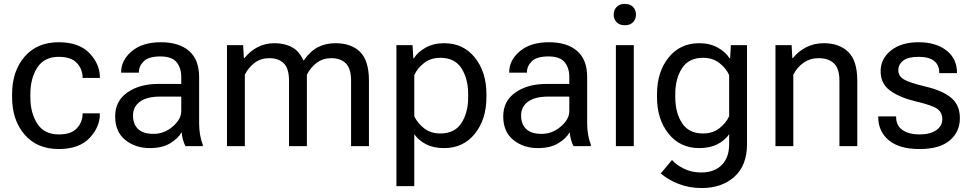

<svg xmlns="http://www.w3.org/2000/svg" viewBox="-20 -743 4938 976"><path d="M41.5 -249Q41.5 -132.8 104.7 -59.1Q168 14.6 278.8 14.6Q381.3 14.6 434.6 -40.8Q487.8 -96.2 487.8 -164.6V-167H399.9V-164.6Q399.9 -123 371.1 -91.3Q342.3 -59.6 278.8 -59.6Q204.6 -59.6 169.4 -114.5Q134.3 -169.4 134.3 -249V-264.6Q134.3 -344.2 169.4 -399.2Q204.6 -454.1 278.8 -454.1Q342.3 -454.1 371.1 -422.4Q399.9 -390.6 399.9 -349.1V-346.7H487.8V-349.1Q487.8 -417.5 434.6 -472.9Q381.3 -528.3 278.8 -528.3Q168 -528.3 104.7 -454.6Q41.5 -380.9 41.5 -264.6Z M565.4 -151.4Q565.4 -73.2 616.7 -31.7Q668 9.8 741.2 9.8Q804.7 9.8 845 -14.6Q885.3 -39.1 903.3 -70.8Q904.8 -51.3 910.4 -31.7Q916 -12.2 922.9 0H1010.7V-7.8Q1002 -29.3 997.1 -57.4Q992.2 -85.4 992.2 -117.2V-351.6Q992.2 -439.5 941.2 -483.9Q890.1 -528.3 797.4 -528.3Q704.6 -528.3 650.1 -482.7Q595.7 -437 595.7 -376V-373.5H686V-376Q686 -407.7 711.2 -431.9Q736.3 -456.1 794.9 -456.1Q853.5 -456.1 877.4 -427Q901.4 -397.9 901.4 -351.6V-316.4H785.2Q689.5 -316.4 627.4 -272.9Q565.4 -229.5 565.4 -151.4ZM656.2 -156.2Q656.2 -200.2 691.4 -226.1Q726.6 -252 794.9 -252H901.4V-178.2Q901.4 -136.7 857.9 -99.6Q814.5 -62.5 760.7 -62.5Q707 -62.5 681.6 -87.4Q656.2 -112.3 656.2 -156.2Z M1133.8 0H1224.6V-363.3Q1243.2 -400.4 1274.7 -423.8Q1306.2 -447.3 1348.1 -447.3Q1396.5 -447.3 1422.9 -420.7Q1449.2 -394 1449.2 -332.5V0H1540V-363.3Q1558.6 -400.4 1590.1 -423.8Q1621.6 -447.3 1663.6 -447.3Q1711.9 -447.3 1738.3 -420.7Q1764.6 -394 1764.6 -332.5V0H1855.5V-331.5Q1855.5 -435.1 1810.5 -479.2Q1765.6 -523.4 1685.5 -523.4Q1634.8 -523.4 1595.7 -502.9Q1556.6 -482.4 1524.4 -436.5H1521.5Q1502 -482.4 1464.4 -502.9Q1426.8 -523.4 1375 -523.4Q1327.6 -523.4 1288.8 -502.9Q1250 -482.4 1222.7 -447.8H1219.7L1215.8 -513.7H1133.8Z M1995.1 203.1H2085.9V-60.5Q2108.4 -28.8 2146.2 -9.5Q2184.1 9.8 2237.8 9.8Q2335.4 9.8 2394 -63.5Q2452.6 -136.7 2452.6 -249V-264.6Q2452.6 -377 2394 -450.2Q2335.4 -523.4 2237.8 -523.4Q2184.1 -523.4 2143.8 -501Q2103.5 -478.5 2084 -446.8H2081.1L2077.1 -513.7H1995.1ZM2085.9 -152.3V-361.3Q2101.1 -395.5 2135.3 -422.4Q2169.4 -449.2 2218.3 -449.2Q2291.5 -449.2 2325.7 -396Q2359.9 -342.8 2359.9 -264.6V-249Q2359.9 -170.9 2325.7 -117.7Q2291.5 -64.5 2218.3 -64.5Q2169.4 -64.5 2135.3 -91.3Q2101.1 -118.2 2085.9 -152.3Z M2538.1 -151.4Q2538.1 -73.2 2589.4 -31.7Q2640.6 9.8 2713.9 9.8Q2777.3 9.8 2817.6 -14.6Q2857.9 -39.1 2876 -70.8Q2877.4 -51.3 2883.1 -31.7Q2888.7 -12.2 2895.5 0H2983.4V-7.8Q2974.6 -29.3 2969.7 -57.4Q2964.8 -85.4 2964.8 -117.2V-351.6Q2964.8 -439.5 2913.8 -483.9Q2862.8 -528.3 2770 -528.3Q2677.2 -528.3 2622.8 -482.7Q2568.4 -437 2568.4 -376V-373.5H2658.7V-376Q2658.7 -407.7 2683.8 -431.9Q2709 -456.1 2767.6 -456.1Q2826.2 -456.1 2850.1 -427Q2874 -397.9 2874 -351.6V-316.4H2757.8Q2662.1 -316.4 2600.1 -272.9Q2538.1 -229.5 2538.1 -151.4ZM2628.9 -156.2Q2628.9 -200.2 2664.1 -226.1Q2699.2 -252 2767.6 -252H2874V-178.2Q2874 -136.7 2830.6 -99.6Q2787.1 -62.5 2733.4 -62.5Q2679.7 -62.5 2654.3 -87.4Q2628.9 -112.3 2628.9 -156.2Z M3110.8 0H3201.7V-513.7H3110.8ZM3099.6 -668.9Q3099.6 -646 3114.3 -630.4Q3128.9 -614.7 3156.2 -614.7Q3183.6 -614.7 3198.2 -630.4Q3212.9 -646 3212.9 -668.9Q3212.9 -691.9 3198.2 -707.5Q3183.6 -723.1 3156.2 -723.1Q3128.9 -723.1 3114.3 -707.5Q3099.6 -691.9 3099.6 -668.9Z M3338.9 138.7Q3376 170.9 3429.7 191.9Q3483.4 212.9 3546.9 212.9Q3649.4 212.9 3713.4 155.3Q3777.3 97.7 3777.3 -9.8V-513.7H3695.3L3691.4 -446.8H3688.5Q3668.9 -478.5 3628.7 -501Q3588.4 -523.4 3534.7 -523.4Q3437 -523.4 3378.4 -450.2Q3319.8 -377 3319.8 -264.6V-249Q3319.8 -136.7 3378.4 -63.5Q3437 9.8 3534.7 9.8Q3588.4 9.8 3626.2 -9.5Q3664.1 -28.8 3686.5 -60.5V-9.8Q3686.5 58.6 3648.4 96.2Q3610.4 133.8 3544.4 133.8Q3495.6 133.8 3456.5 114.5Q3417.5 95.2 3396 70.3ZM3412.6 -249V-264.6Q3412.6 -342.8 3446.8 -396Q3481 -449.2 3554.2 -449.2Q3603 -449.2 3637.2 -422.4Q3671.4 -395.5 3686.5 -361.3V-152.3Q3671.4 -118.2 3637.2 -91.3Q3603 -64.5 3554.2 -64.5Q3481 -64.5 3446.8 -117.7Q3412.6 -170.9 3412.6 -249Z M3921.9 0H4012.7V-363.3Q4031.2 -400.4 4064.5 -423.8Q4097.7 -447.3 4141.1 -447.3Q4191.9 -447.3 4219.5 -420.7Q4247.1 -394 4247.1 -332.5V0H4337.9V-331.5Q4337.9 -435.1 4291.7 -479.2Q4245.6 -523.4 4168 -523.4Q4119.1 -523.4 4078.9 -503.2Q4038.6 -482.9 4010.7 -447.8H4007.8L4003.9 -513.7H3921.9Z M4444.3 -151.4V-148.9Q4444.3 -74.7 4498 -30Q4551.8 14.6 4654.3 14.6Q4756.8 14.6 4808.1 -29.3Q4859.4 -73.2 4859.4 -141.6Q4859.4 -210 4814.2 -246.6Q4769 -283.2 4686 -302.7Q4603 -322.3 4574.7 -339.4Q4546.4 -356.4 4546.4 -385.7Q4546.4 -415 4571 -434.6Q4595.7 -454.1 4649.4 -454.1Q4703.1 -454.1 4728.8 -433.1Q4754.4 -412.1 4754.4 -375.5V-371.1H4844.7V-373.5Q4844.7 -444.8 4791 -486.6Q4737.3 -528.3 4649.4 -528.3Q4561.5 -528.3 4509 -486.3Q4456.5 -444.3 4456.5 -380.9Q4456.5 -317.4 4505.4 -282Q4554.2 -246.6 4637.2 -227.1Q4720.2 -207.5 4745.1 -189.2Q4770 -170.9 4770 -136.7Q4770 -102.5 4739 -81.1Q4708 -59.6 4654.3 -59.6Q4600.6 -59.6 4567.9 -82Q4535.2 -104.5 4535.2 -148.9V-151.4Z"/></svg>

Font: Roboto Flex
Style: Regular
Weight: 400
Designer: Berlow after Robertson
Foundry: Google
Version: Version 3.200;gftools[0.9.32]